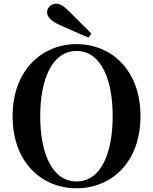

<svg xmlns="http://www.w3.org/2000/svg" viewBox="-20 -997 825 1036"><path d="M473 -816C433 -856 392 -896 356 -933C323 -966 304 -977 283 -977C255 -977 234 -954 234 -931C234 -910 249 -887 298 -864C351 -841 404 -816 458 -794ZM393 19C578 19 738 -118 738 -370C738 -623 577 -759 393 -759C209 -759 48 -621 48 -370C48 -117 209 19 393 19ZM393 -18C261 -18 197 -170 197 -370C197 -569 261 -722 393 -722C525 -722 588 -569 588 -370C588 -170 525 -18 393 -18Z"/></svg>

Font: GenRyuMin2 TW B
Style: Regular
Weight: 700
Version: Version 2.100;PS 2.1;hotconv 16.6.51;makeotf.lib2.5.65220 DE